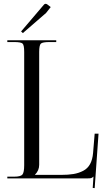

<svg xmlns="http://www.w3.org/2000/svg" viewBox="-20 -929 555 1000"><path d="M99.1 -756.8 89.8 -765.1 208 -903.8Q211.9 -909.2 217.8 -909.2Q222.2 -909.2 228 -904.8L244.1 -892.1L220.2 -861.8ZM18.1 0V-8.8H53.2Q87.9 -8.8 96.9 -20Q106 -31.2 106 -68.8V-658.2Q106 -693.8 97.7 -701.9Q89.4 -710 53.2 -710H18.1V-719.2H272.9V-710H237.8Q201.7 -710 192.9 -701.9Q184.1 -693.8 184.1 -658.2V-70.8Q184.1 -41 162.1 -19V-18.1H296.9Q335.9 -18.1 363 -22.7Q390.1 -27.3 413.3 -39.3Q436.5 -51.3 449.2 -74.5Q461.9 -97.7 464.8 -132.8L473.1 -232.9H493.2L473.1 50.8L462.9 49.8L466.8 -8.8H465.8Q460.4 -3.4 455.6 -1.7Q450.7 0 439 0Z"/></svg>

Font: FoglihtenNo07calt
Style: Regular
Weight: 500
Designer: gluk (gluksza@wp.pl)
Foundry: gluk (gluksza@wp.pl)
Version: Version 0.844